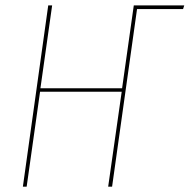

<svg xmlns="http://www.w3.org/2000/svg" viewBox="-20 -701 712 721"><path d="M671.9 -680.7 667.5 -667H494.6L400.9 0H386.2L437 -356.4H130.4L80.1 0H65.9L161.1 -680.7H175.8L131.8 -369.6H438.5L482.4 -680.7Z"/></svg>

Font: Fira Sans Compressed Hair
Style: Italic
Weight: 100
Width: 3
Italic angle: -8°
Designer: Carrois Corporate & Edenspiekermann AG
Foundry: Carrois Corporate GbR & Edenspiekermann AG
Version: Version 4.203;PS 004.203;hotconv 1.0.88;makeotf.lib2.5.64775